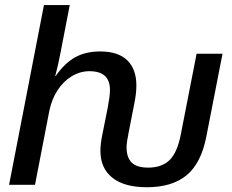

<svg xmlns="http://www.w3.org/2000/svg" viewBox="-20 -745 937 774"><path d="M572.3 9.8Q480.5 9.8 432.6 -28.8Q384.8 -67.4 384.8 -136.2Q384.8 -151.4 386.7 -167.5Q388.7 -183.6 392.1 -200.2L414.6 -312.5Q418.5 -333 420.9 -351.1Q423.3 -369.1 423.3 -382.3Q423.3 -458 340.8 -458Q302.7 -458 269 -437.5Q235.4 -417 211.9 -381.1Q188.5 -345.2 178.7 -297.4L121.1 0H16.6L157.2 -724.6H261.2L224.1 -533.2Q219.2 -507.8 213.9 -484.1Q208.5 -460.4 202.6 -438H204.1Q240.2 -490.2 282.7 -513.9Q325.2 -537.6 383.8 -537.6Q456.1 -537.6 492.9 -502Q529.8 -466.3 529.8 -399.9Q529.8 -384.3 527.6 -365.2Q525.4 -346.2 520.5 -322.8L498.5 -210.4Q490.2 -170.4 490.2 -151.4Q490.2 -110.4 510.7 -89.8Q531.2 -69.3 577.1 -69.3Q632.3 -69.3 663.3 -99.4Q694.3 -129.4 708.5 -201.2L772.5 -528.3H877L811.5 -192.9Q790.5 -86.4 731.9 -38.3Q673.3 9.8 572.3 9.8Z"/></svg>

Font: Arimo Medium
Style: Italic
Weight: 500
Italic angle: -12°
Designer: Steve Matteson
Foundry: Monotype Imaging Inc.
Version: Version 1.33